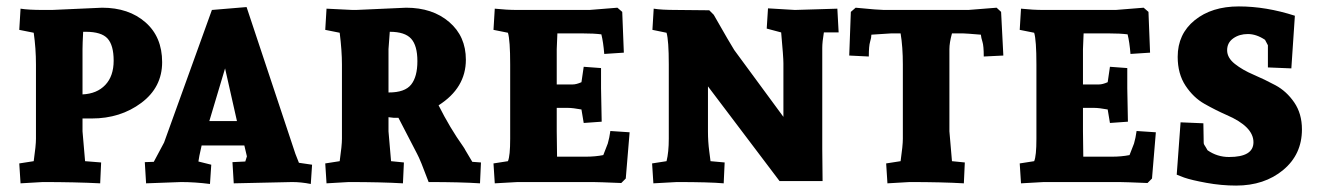

<svg xmlns="http://www.w3.org/2000/svg" viewBox="-20 -567 4105 598"><path d="M142 -536 298 -543Q381 -543 433 -497.5Q485 -452 485 -373.5Q485 -295 420 -246.5Q355 -198 266 -198H237V-158Q237 -153 245 -65L295 -61L292 4Q214 0 113 0L44 4L40 -58L85 -65Q92 -114 92 -135V-366Q92 -416 85 -465L40 -474L44 -540Q68 -536 115 -536ZM237 -414V-273Q282 -275 308 -302.5Q334 -330 334 -378Q334 -426 315 -447Q296 -468 247 -468H239Q237 -430 237 -414Z M952 -54 948 6Q918 0 890 0L708 4L704 -62L744 -64L749 -80L741 -114H608L601 -82L598 -64L638 -54L634 6Q587 0 544 0L435 4L431 -62L459 -63L491 -123L640 -536L748 -545L900 -88L911 -60ZM681 -354 632 -190H718Z M1089 -536 1245 -543Q1327 -543 1379 -498.5Q1431 -454 1431 -381Q1431 -293 1346 -239Q1381 -169 1423 -110Q1429 -101 1429 -100L1451 -63L1478 -61L1475 4Q1415 0 1315 0Q1289 -70 1279 -88L1221 -200H1207Q1204 -200 1190 -202V-158Q1190 -153 1198 -65L1238 -61L1235 4Q1167 0 1066 0L997 4L993 -58L1038 -65Q1045 -114 1045 -135V-366Q1045 -409 1038 -465L993 -474L997 -540L1078 -536Q1083 -536 1089 -536ZM1194 -468 1190 -414V-279H1191Q1241 -279 1260.5 -303.5Q1280 -328 1280 -376.5Q1280 -425 1260.5 -446.5Q1241 -468 1194 -468Z M1714 -158 1715 -79H1804Q1834 -79 1859 -84Q1861 -88 1873 -120Q1878 -137 1881 -159L1941 -155L1929 -11L1915 3Q1842 0 1827 0H1592L1521 4L1517 -58L1562 -65Q1569 -81 1569 -135V-366Q1569 -442 1562 -465L1517 -474L1521 -540Q1558 -536 1592 -536H1816L1903 -543L1918 -530L1923 -403L1862 -399Q1859 -436 1853 -460Q1830 -463 1793 -463H1716L1714 -414V-304H1764Q1775 -304 1791 -311L1798 -359L1852 -355V-292L1854 -188L1798 -184L1791 -226Q1764 -231 1749 -231H1714Z M2541 -418V-103L2542 -3H2408L2185 -298V-158Q2185 -126 2189 -96Q2193 -66 2193 -65L2237 -61L2234 4Q2189 0 2088 0L2015 4L2011 -58L2056 -65Q2063 -93 2063 -135V-366Q2063 -441 2056 -465L2012 -474L2016 -540Q2040 -536 2087 -536L2189 -535L2203 -521Q2256 -428 2267 -411L2420 -203V-370Q2420 -389 2413 -466L2368 -478L2372 -541L2456 -536L2588 -540L2592 -466H2546Q2541 -436 2541 -418Z M2979 -463H2945Q2937 -434 2937 -414V-158Q2937 -153 2945 -65L2985 -61L2982 4Q2914 0 2813 0L2744 4L2740 -58L2785 -65Q2792 -114 2792 -135V-366Q2792 -421 2785 -463H2756Q2754 -463 2694 -459Q2694 -450 2690 -437Q2686 -424 2686 -391L2625 -394L2630 -530L2645 -543Q2717 -536 2733 -536H2996L3084 -543L3098 -530L3105 -394L3044 -391Q3044 -424 3040 -436.5Q3036 -449 3035 -459Q2987 -463 2979 -463Z M3353 -158 3354 -79H3443Q3473 -79 3498 -84Q3500 -88 3512 -120Q3517 -137 3520 -159L3580 -155L3568 -11L3554 3Q3481 0 3466 0H3231L3160 4L3156 -58L3201 -65Q3208 -81 3208 -135V-366Q3208 -442 3201 -465L3156 -474L3160 -540Q3197 -536 3231 -536H3455L3542 -543L3557 -530L3562 -403L3501 -399Q3498 -436 3492 -460Q3469 -463 3432 -463H3355L3353 -414V-304H3403Q3414 -304 3430 -311L3437 -359L3491 -355V-292L3493 -188L3437 -184L3430 -226Q3403 -231 3388 -231H3353Z M3728 -183Q3729 -128 3729 -123.5Q3729 -119 3730.5 -116.5Q3732 -114 3735.5 -108.5Q3739 -103 3741 -99Q3771 -78 3808 -78Q3884 -78 3884 -124Q3884 -173 3800 -209Q3766 -224 3731.5 -243.5Q3697 -263 3672.5 -300Q3648 -337 3648 -390Q3648 -461 3701 -504Q3754 -547 3838.5 -547Q3923 -547 4013 -518L4002 -354L3929 -357V-426L3920 -443Q3893 -461 3866.5 -461Q3840 -461 3821 -447.5Q3802 -434 3802 -410.5Q3802 -387 3826 -368Q3850 -349 3884 -334.5Q3918 -320 3952.5 -301.5Q3987 -283 4011 -248Q4035 -213 4035 -164Q4035 -86 3976.5 -37.5Q3918 11 3830 11Q3784 11 3737.5 2.5Q3691 -6 3668 -14L3645 -23L3657 -186Z"/></svg>

Font: Andada SC
Style: Bold
Weight: 700
Designer: Carolina Giovagnoli
Foundry: Carolina Giovagnoli
Version: Version 1.003